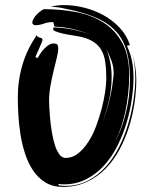

<svg xmlns="http://www.w3.org/2000/svg" viewBox="-20 -669 606 755"><path d="M152 -633Q218 -633 279 -621.5Q340 -610 386.5 -580.5Q433 -551 460.5 -501Q488 -451 488 -374Q488 -300 472 -226Q457 -157 424 -96Q457 -154 473 -217Q491 -286 491 -358Q491 -420 479 -464.5Q467 -509 440.5 -540.5Q414 -572 372.5 -592.5Q331 -613 272 -627Q249 -632 226.5 -637Q204 -642 179 -642Q203 -649 231 -649Q270 -649 310.5 -639Q351 -629 386.5 -609.5Q422 -590 450 -560.5Q478 -531 491 -492L479 -489Q493 -460 499 -429Q505 -398 505 -366Q505 -327 498.5 -280.5Q492 -234 478 -187Q464 -140 442 -96Q420 -52 389.5 -18.5Q359 15 319.5 35.5Q280 56 231 56Q226 56 220 55.5Q214 55 209 54L212 60Q218 61 224.5 61.5Q231 62 237 62Q286 62 325.5 41.5Q365 21 395.5 -13Q426 -47 448 -90.5Q470 -134 484 -181.5Q498 -229 505 -276Q512 -323 512 -363Q512 -413 500 -461Q507 -435 511.5 -408.5Q516 -382 516 -356Q516 -313 509 -265Q502 -217 487.5 -170.5Q473 -124 450 -81Q427 -38 395 -5.5Q363 27 321 46.5Q279 66 227 66Q187 66 158 48Q129 30 109.5 0.5Q90 -29 78 -66.5Q66 -104 60 -143.5Q54 -183 52 -220.5Q50 -258 50 -287Q50 -353 68.5 -415Q87 -477 125 -531Q126 -525 130 -523.5Q134 -522 137.5 -521Q141 -520 144 -518.5Q147 -517 147 -512Q147 -509 143 -499.5Q139 -490 134 -478.5Q129 -467 124.5 -457Q120 -447 119 -444L128 -441Q132 -448 138.5 -458Q145 -468 153.5 -477Q162 -486 171.5 -492Q181 -498 190 -498Q203 -498 206 -493Q209 -488 209 -477Q209 -465 203.5 -442.5Q198 -420 191 -391.5Q184 -363 178.5 -332Q173 -301 173 -273Q173 -264 174 -243.5Q175 -223 177.5 -198Q180 -173 184.5 -146.5Q189 -120 196 -98Q203 -76 213.5 -62Q224 -48 238 -48Q265 -48 287 -65.5Q309 -83 327 -110.5Q345 -138 358 -173Q371 -208 380 -242.5Q389 -277 393.5 -308Q398 -339 398 -359Q398 -396 394 -424.5Q390 -453 377.5 -474Q365 -495 341 -508.5Q317 -522 278 -528Q274 -529 259.5 -531Q245 -533 229.5 -536.5Q214 -540 201.5 -544.5Q189 -549 189 -554Q189 -557 191 -561Q206 -561 226 -559Q246 -557 267.5 -552.5Q289 -548 309 -542Q322 -538 334 -533Q323 -538 311 -542Q291 -549 270 -554Q249 -559 229.5 -561.5Q210 -564 194 -564L190 -582H185Q168 -582 152 -576Q136 -570 119 -570Q115 -570 111 -572.5Q107 -575 107 -580Q107 -587 112 -595.5Q117 -604 123.5 -611Q130 -618 138 -624Q146 -630 152 -633ZM410 -274Q421 -318 425 -360Q426 -365 426.5 -370.5Q427 -376 427 -381Q427 -407 418 -431Q409 -455 398 -477Q419 -424 419 -366Q419 -321 409 -276Q399 -232 384 -191Q400 -232 410 -274Z"/></svg>

Font: Finger Paint
Style: Regular
Weight: 400
Designer: Ralph du Carrois
Foundry: Ralph du Carrois
Version: Version 1.002